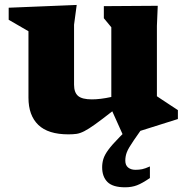

<svg xmlns="http://www.w3.org/2000/svg" viewBox="-20 -544 777 796"><path d="M287 -193Q287 -160.5 303.8 -146.2Q320.5 -132 361 -132Q396 -132 441.5 -142V-431L410.5 -468.5V-518.5L634 -520L630.5 -437V-145Q636.5 -141 653.2 -129.8Q670 -118.5 688.5 -106.5Q707 -94.5 717.5 -87.5V-50.5L562 -1.5L534.5 38Q512.5 70 506 86.8Q499.5 103.5 499.5 122Q499.5 141 511.2 150.5Q523 160 541.5 160Q556.5 160 569 157.5Q581.5 155 601.5 146V194Q569.5 216 547.8 224.2Q526 232.5 498.5 232.5Q447.5 232.5 425.5 210.5Q403.5 188.5 403.5 149.5Q403.5 132 408.5 115.2Q413.5 98.5 429 77.2Q444.5 56 476 24L488 12L445.5 -82.5Q401.5 -48 374.2 -28.5Q347 -9 329.2 0Q311.5 9 297 11Q282.5 13 263.5 13Q179.5 13 138.8 -26.2Q98 -65.5 98 -139V-414.5L16 -462V-512L298 -523.5L287 -441.5Z"/></svg>

Font: Newsreader 6pt
Style: Bold
Weight: 700
Designer: Hugues Gentile
Foundry: Production Type
Version: Version 1.003; ttfautohint (v1.8.3)